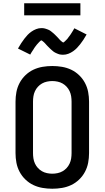

<svg xmlns="http://www.w3.org/2000/svg" viewBox="-20 -1147 640 1175"><path d="M300 8Q270 8 240.5 3Q211 -2 184.5 -14.5Q158 -27 136 -48Q114 -69 100 -95.5Q86 -122 80.5 -151Q75 -180 75 -210V-525Q75 -555 80.5 -584Q86 -613 100 -639.5Q114 -666 136 -687Q158 -708 184.5 -720.5Q211 -733 240.5 -738Q270 -743 300 -743Q330 -743 359.5 -738Q389 -733 415.5 -720.5Q442 -708 464 -687Q486 -666 500 -639.5Q514 -613 519.5 -584Q525 -555 525 -525V-210Q525 -180 519.5 -151Q514 -122 500 -95.5Q486 -69 464 -48Q442 -27 415.5 -14.5Q389 -2 359.5 3Q330 8 300 8ZM300 -84Q316 -84 332.5 -87.5Q349 -91 363 -99Q377 -107 388 -119Q399 -131 406 -146Q413 -161 415.5 -177.5Q418 -194 418 -210V-525Q418 -541 415.5 -557.5Q413 -574 406 -589Q399 -604 388 -616Q377 -628 363 -636Q349 -644 332.5 -647.5Q316 -651 300 -651Q284 -651 267.5 -647.5Q251 -644 237 -636Q223 -628 212 -616Q201 -604 194 -589Q187 -574 184.5 -557.5Q182 -541 182 -525V-210Q182 -194 184.5 -177.5Q187 -161 194 -146Q201 -131 212 -119Q223 -107 237 -99Q251 -91 267.5 -87.5Q284 -84 300 -84ZM366 -812Q361 -812 355.5 -812.5Q350 -813 345 -814Q340 -815 335.5 -817Q331 -819 326 -821Q321 -823 316.5 -825.5Q312 -828 308.5 -830.5Q305 -833 300.5 -837Q296 -841 292 -844.5Q288 -848 284.5 -851.5Q281 -855 277.5 -858.5Q274 -862 270.5 -865.5Q267 -869 263 -873.5Q259 -878 255.5 -882Q252 -886 248.5 -889Q245 -892 240 -896Q235 -900 234 -900Q231 -900 227.5 -897Q224 -894 220 -890Q216 -886 214 -883.5Q212 -881 209.5 -878.5Q207 -876 205 -873.5Q203 -871 200.5 -867.5Q198 -864 195 -860.5Q192 -857 189.5 -852.5Q187 -848 184 -843.5Q181 -839 178 -834.5Q175 -830 171.5 -824.5Q168 -819 165 -813L90 -850Q100 -868 110 -883Q120 -898 129.5 -910.5Q139 -923 149 -933.5Q159 -944 172.5 -953.5Q186 -963 201.5 -969Q217 -975 234 -975Q239 -975 244.5 -974.5Q250 -974 255 -972.5Q260 -971 264.5 -969.5Q269 -968 274 -966Q279 -964 283.5 -961.5Q288 -959 291.5 -956Q295 -953 299.5 -949.5Q304 -946 308 -942.5Q312 -939 315.5 -935.5Q319 -932 322.5 -928.5Q326 -925 329.5 -921.5Q333 -918 337 -913.5Q341 -909 344.5 -905Q348 -901 351.5 -898Q355 -895 360 -891Q365 -887 366 -887Q369 -887 372.5 -890Q376 -893 380 -897Q384 -901 386 -903Q388 -905 390.5 -907.5Q393 -910 395 -913Q397 -916 399.5 -919.5Q402 -923 405 -926.5Q408 -930 410.5 -934Q413 -938 416 -942.5Q419 -947 422 -952Q425 -957 428.5 -962.5Q432 -968 435 -974L510 -936Q500 -918 490 -903Q480 -888 470.5 -876Q461 -864 451 -853.5Q441 -843 427.5 -833.5Q414 -824 398.5 -818Q383 -812 366 -812ZM128 -1053V-1127H472V-1053Z"/></svg>

Font: Iosevka SS04 Semibold Extended
Style: Regular
Weight: 600
Width: 7
Monospace: yes
Designer: Belleve Invis
Foundry: Belleve Invis
Version: Version 19.0.0; ttfautohint (v1.8.4)